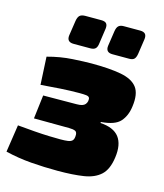

<svg xmlns="http://www.w3.org/2000/svg" viewBox="-125 -805 768 901"><g transform="rotate(15 258.5 -354.0)"><path d="M264 -514Q352 -514 407.5 -503.5Q463 -493 486.5 -462Q510 -431 501 -368Q495 -322 469.5 -293.5Q444 -265 377 -260L376 -255Q441 -251 467.5 -216Q494 -181 485 -117Q477 -57 447 -29.5Q417 -2 365.5 6Q314 14 240 14Q174 14 110.5 9Q47 4 -15 -11L5 -144Q48 -140 87 -137Q126 -134 158.5 -133Q191 -132 214 -132Q236 -132 250 -134Q264 -136 271 -142.5Q278 -149 279 -164Q281 -184 270.5 -189Q260 -194 240 -194L69 -195L83 -310L245 -311Q261 -311 271 -314Q281 -317 286.5 -323.5Q292 -330 294 -339Q296 -351 292.5 -356.5Q289 -362 278 -363.5Q267 -365 245 -365Q203 -365 153 -362Q103 -359 58 -355L51 -490Q113 -507 172.5 -510.5Q232 -514 264 -514ZM255 -722Q273 -722 280 -714Q287 -706 285 -689L274 -613Q272 -596 264 -588.5Q256 -581 239 -581H158Q124 -581 128 -614L139 -687Q142 -706 150.5 -714Q159 -722 178 -722ZM444 -722Q461 -722 468.5 -714Q476 -706 474 -689L463 -614Q460 -596 452.5 -588.5Q445 -581 428 -581H347Q313 -581 317 -614L328 -688Q331 -707 339.5 -714.5Q348 -722 364 -722Z"/></g></svg>

Font: Exo 2 Black
Style: Italic
Weight: 900
Italic angle: -8°
Designer: Natanael Gama
Foundry: Natanael Gama
Version: Version 2.010